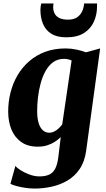

<svg xmlns="http://www.w3.org/2000/svg" viewBox="-20 -841 614 1114"><path d="M480 33Q471.5 96.5 442.5 139.2Q413.5 182 371 206.8Q328.5 231.5 279.5 242.2Q230.5 253 181.5 253Q154 253 126 248.8Q98 244.5 75 238.2Q52 232 40.5 225.5L69.5 121Q76 131.5 98 145.8Q120 160 149.8 171.2Q179.5 182.5 209 182.5Q241.5 182.5 264 172.8Q286.5 163 299.8 138.5Q313 114 318.5 70L332.5 -45.5Q317.5 -31 298 -18.2Q278.5 -5.5 254 2.2Q229.5 10 199 10Q141 10 103 -17Q65 -44 46.2 -90Q27.5 -136 27.5 -193.5Q27.5 -250 41 -303.8Q54.5 -357.5 81.5 -403.8Q108.5 -450 148.8 -485.2Q189 -520.5 242 -540.2Q295 -560 361 -560Q392.5 -560 425 -553Q457.5 -546 479 -537.5L561 -560ZM395.5 -490Q387 -494 375.8 -496.8Q364.5 -499.5 351.5 -499.5Q315 -499.5 288.8 -480.5Q262.5 -461.5 244.5 -429.2Q226.5 -397 215.8 -357.2Q205 -317.5 200.2 -275.2Q195.5 -233 195.5 -194.5Q195.5 -164 200.5 -141Q205.5 -118 214.8 -102.5Q224 -87 237 -79Q250 -71 265.5 -71Q280.5 -71 294.5 -78Q308.5 -85 320.2 -96Q332 -107 341 -119ZM365 -624.5Q309.5 -624.5 276.5 -646Q243.5 -667.5 229 -703.5Q214.5 -739.5 214.5 -784Q214.5 -795 216 -804.5Q217.5 -814 219.5 -821H290.5Q290 -816.5 289.2 -811Q288.5 -805.5 288.5 -799.5Q288.5 -778.5 297.2 -762Q306 -745.5 325 -736.2Q344 -727 374.5 -727Q409.5 -727 429.5 -742Q449.5 -757 458.2 -778.8Q467 -800.5 468 -821H543Q543 -816.5 543 -812.5Q543 -808.5 543 -803.5Q543 -757 525.2 -716.2Q507.5 -675.5 468.2 -650Q429 -624.5 365 -624.5Z"/></svg>

Font: Merriweather 36pt Black
Style: Italic
Weight: 900
Italic angle: -7.8°
Version: Version 2.101